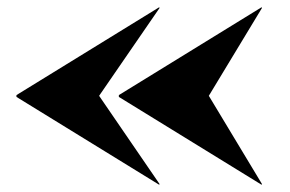

<svg xmlns="http://www.w3.org/2000/svg" viewBox="-20 -650 794 525"><path d="M551 -388 696.5 -146.5 695 -145 305 -385V-390L695 -630L696.5 -628.5ZM251 -388 416.5 -146.5 415 -145 25 -385V-390L415 -630L416.5 -628.5Z"/></svg>

Font: Bodoni* 72pt Fatface
Style: Regular
Weight: 900
Version: Version 2.3